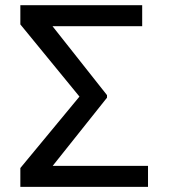

<svg xmlns="http://www.w3.org/2000/svg" viewBox="-20 -732 671 752"><path d="M559.7 0H59.7V-73.9L291.2 -353.7L59.7 -636.4V-711.6H536.9V-629.3H185.7L399.1 -359.4V-349.4L186.4 -82.4H559.7Z"/></svg>

Font: Interop
Style: Regular
Weight: 400
Designer: Rasmus Andersson, Google, Jang Haemin
Foundry: jhaemin
Version: Version 1.008